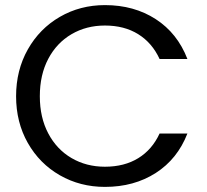

<svg xmlns="http://www.w3.org/2000/svg" viewBox="-20 -726 812 752"><path d="M43 -349Q43 -451 89 -532.5Q135 -614 214.5 -660Q294 -706 391 -706Q505 -706 590 -651Q675 -596 714 -495H605Q576 -558 521.5 -592Q467 -626 391 -626Q318 -626 260 -592Q202 -558 169 -495.5Q136 -433 136 -349Q136 -266 169 -203.5Q202 -141 260 -107Q318 -73 391 -73Q467 -73 521.5 -106.5Q576 -140 605 -203H714Q675 -103 590 -48.5Q505 6 391 6Q294 6 214.5 -39.5Q135 -85 89 -166Q43 -247 43 -349Z"/></svg>

Font: Fz Poppins
Style: Regular
Weight: 400
Designer: Ninad Kale (Devanagari), Jonny Pinhorn (Latin)
Foundry: Indian Type Foundry
Version: Vit hóa bi Vntype.Com & FontZin.Com